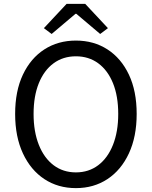

<svg xmlns="http://www.w3.org/2000/svg" viewBox="-20 -956 782 989"><path d="M371 13Q279 13 208.5 -33.5Q138 -80 98 -166Q58 -252 58 -369Q58 -487 98 -571.5Q138 -656 208.5 -701.5Q279 -747 371 -747Q463 -747 533.5 -701.5Q604 -656 644 -571.5Q684 -487 684 -369Q684 -252 644 -166Q604 -80 533.5 -33.5Q463 13 371 13ZM371 -68Q437 -68 486 -105Q535 -142 562 -210Q589 -278 589 -369Q589 -461 562 -527.5Q535 -594 486 -630Q437 -666 371 -666Q305 -666 256 -630Q207 -594 180 -527.5Q153 -461 153 -369Q153 -278 180 -210Q207 -142 256 -105Q305 -68 371 -68ZM246 -781 206 -811 323 -936H419L536 -811L496 -781L373 -885H369Z"/></svg>

Font: Source Han Sans SC
Style: Regular
Weight: 400
Designer: Ryoko NISHIZUKA 西塚涼子 (kana, bopomofo & ideographs); Paul D. Hunt (Latin, Greek & Cyrillic); Sandoll Communications 산돌커뮤니
Foundry: Adobe
Version: Version 2.002;hotconv 1.0.116;makeotfexe 2.5.65601; ttfautoh